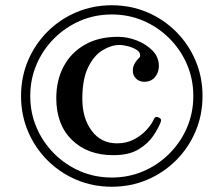

<svg xmlns="http://www.w3.org/2000/svg" viewBox="-20 -733 850 730"><path d="M405 -23Q333 -23 270.5 -49.5Q208 -76 160.5 -123.5Q113 -171 86.5 -233.5Q60 -296 60 -368Q60 -440 86.5 -502.5Q113 -565 160.5 -612.5Q208 -660 270.5 -686.5Q333 -713 405 -713Q477 -713 539.5 -686.5Q602 -660 649.5 -612.5Q697 -565 723.5 -502.5Q750 -440 750 -368Q750 -296 723.5 -233.5Q697 -171 649.5 -123.5Q602 -76 539.5 -49.5Q477 -23 405 -23ZM405 -58Q469 -58 525 -82Q581 -106 624 -149Q667 -192 691 -248Q715 -304 715 -368Q715 -432 691 -488Q667 -544 624 -587Q581 -630 525 -654Q469 -678 405 -678Q341 -678 285 -654Q229 -630 186 -587Q143 -544 119 -488Q95 -432 95 -368Q95 -304 119 -248Q143 -192 186 -149Q229 -106 285 -82Q341 -58 405 -58ZM411 -143Q313 -143 253.5 -201Q194 -259 194 -360Q194 -428 222 -480.5Q250 -533 302.5 -563Q355 -593 428 -593Q465 -593 500.5 -579Q536 -565 560 -540.5Q584 -516 584 -482Q584 -457 569 -439.5Q554 -422 528 -422Q510 -422 497.5 -434Q485 -446 485 -465Q485 -479 492 -491.5Q499 -504 510 -514Q513 -517 513 -522Q513 -535 499.5 -543.5Q486 -552 467.5 -557Q449 -562 434 -562Q403 -562 370 -542Q337 -522 315 -477Q293 -432 293 -357Q293 -284 328.5 -236Q364 -188 425 -188Q461 -188 489.5 -203Q518 -218 537.5 -239.5Q557 -261 565 -280Q571 -293 584 -286Q596 -281 591 -269Q583 -247 563 -217Q543 -187 506.5 -165Q470 -143 411 -143Z"/></svg>

Font: Zen Old Mincho Black
Style: Regular
Weight: 900
Designer: Yoshimichi Ohira
Foundry: Positype
Version: Version 1.001